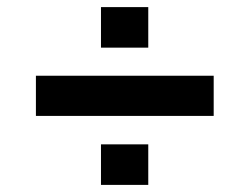

<svg xmlns="http://www.w3.org/2000/svg" viewBox="-20 -520 702 540"><path d="M264 -386H397V-500H264ZM81 -194H581V-307H81ZM264 0H397V-114H264Z"/></svg>

Font: Plus Jakarta Sans
Style: Bold
Weight: 700
Designer: Gumpita Rahayu
Foundry: Tokotype
Version: Version 2.004; ttfautohint (v1.8.3)